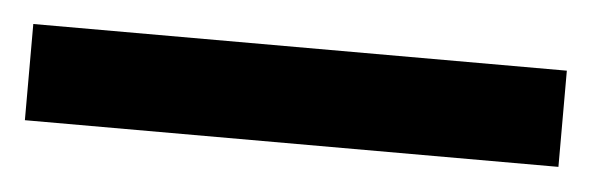

<svg xmlns="http://www.w3.org/2000/svg" viewBox="-28 -888 526 171"><g transform="rotate(5 235.5 -803.0)"><path d="M474 -760V-846H-3V-760Z"/></g></svg>

Font: Noto Sans Ethiopic Cond SemBd
Style: Regular
Weight: 600
Width: 3
Designer: Monotype Design Team
Foundry: Monotype Imaging Inc.
Version: Version 2.102